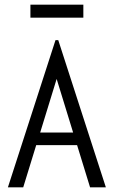

<svg xmlns="http://www.w3.org/2000/svg" viewBox="-20 -807 490 827"><path d="M368 0 312 -182H136L80 0H14L219 -634H231L436 0ZM224 -467 153 -236H295ZM111 -731V-787H339V-731Z"/></svg>

Font: Inconsolata SemiCondensed
Style: Regular
Weight: 400
Width: 4
Monospace: yes
Designer: Raph Levien, Cyreal, Brenton Simpson
Foundry: Raph Levien, Cyreal, Google
Version: Version 3.001; ttfautohint (v1.8.2.53-6de2)